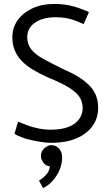

<svg xmlns="http://www.w3.org/2000/svg" viewBox="-20 -716 553 980"><path d="M54 -33Q68 -24 90 -15.5Q112 -7 139 -1Q166 5 192.5 9Q219 13 240 13Q317 13 370.5 -10Q424 -33 452.5 -73Q481 -113 481 -165Q481 -202 469 -230.5Q457 -259 434 -282Q411 -305 378 -325Q345 -345 301 -364Q242 -393 201 -415.5Q160 -438 139.5 -464Q119 -490 119 -526Q119 -574 159.5 -601Q200 -628 264 -628Q298 -628 323.5 -622.5Q349 -617 369.5 -609Q390 -601 407 -593L434 -654Q402 -670 356 -683Q310 -696 260 -696Q193 -696 144.5 -673Q96 -650 69.5 -612Q43 -574 43 -525Q43 -490 54.5 -461Q66 -432 88.5 -407.5Q111 -383 144.5 -362.5Q178 -342 222 -322Q281 -298 321 -275.5Q361 -253 381.5 -227Q402 -201 402 -164Q402 -133 383.5 -107.5Q365 -82 329 -68Q293 -54 239 -54Q208 -54 176 -60.5Q144 -67 117.5 -77Q91 -87 72 -95ZM243 25Q229 25 216.5 33Q204 41 196.5 52.5Q189 64 189 80Q189 99 202.5 115.5Q216 132 235 133Q232 158 216 175.5Q200 193 179 206L200 244Q227 231 249 206.5Q271 182 284 151Q297 120 297 88Q297 59 281 42Q265 25 243 25Z"/></svg>

Font: Catamaran
Style: Regular
Weight: 400
Designer: Pria Ravichandran
Version: Version 2.000